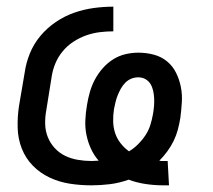

<svg xmlns="http://www.w3.org/2000/svg" viewBox="-20 -548 640 576"><path d="M470 8Q443 8 416.5 4Q390 0 366 -9Q338 1 310 4.5Q282 8 254 8Q221 8 189 3Q157 -2 128.5 -15.5Q100 -29 78.5 -51Q57 -73 45.5 -102Q34 -131 33 -164Q32 -197 37 -230L54 -330Q58 -359 69.5 -387.5Q81 -416 101 -440Q121 -464 147.5 -482Q174 -500 203 -510Q232 -520 261.5 -524Q291 -528 320 -528V-454Q300 -454 279.5 -451.5Q259 -449 239 -442Q219 -435 200.5 -423Q182 -411 168 -394Q154 -377 146 -357.5Q138 -338 135 -318L119 -218Q115 -197 115.5 -176Q116 -155 123.5 -136.5Q131 -118 144.5 -103.5Q158 -89 175.5 -80.5Q193 -72 213.5 -68.5Q234 -65 255 -65Q260 -65 265.5 -65.5Q271 -66 276 -66Q262 -82 253 -101.5Q244 -121 239.5 -142.5Q235 -164 236 -187Q237 -210 241 -233Q244 -252 249.5 -271.5Q255 -291 264.5 -309Q274 -327 288 -343Q302 -359 319.5 -370Q337 -381 356.5 -385.5Q376 -390 395 -390Q419 -390 441.5 -384Q464 -378 481 -364Q498 -350 508 -330Q518 -310 522.5 -287.5Q527 -265 525.5 -241Q524 -217 521 -194Q518 -176 513.5 -159Q509 -142 501 -125.5Q493 -109 482 -94Q471 -79 458 -66Q462 -65 465.5 -65Q469 -65 472 -65Q475 -65 477.5 -65Q480 -65 483 -65L487 8Q483 8 479 8Q475 8 470 8ZM367 -94Q382 -103 394.5 -115.5Q407 -128 416.5 -142.5Q426 -157 431 -173Q436 -189 439 -206Q441 -217 442 -229Q443 -241 442.5 -252.5Q442 -264 439.5 -275.5Q437 -287 431.5 -296Q426 -305 416.5 -310.5Q407 -316 395 -316Q384 -316 374 -312Q364 -308 356 -300Q348 -292 342.5 -282Q337 -272 333 -262Q329 -252 326.5 -241.5Q324 -231 322 -221Q319 -202 319.5 -183.5Q320 -165 325.5 -148.5Q331 -132 342 -118Q353 -104 367 -94Z"/></svg>

Font: Iosevka SS04 Extended Oblique
Style: Regular
Weight: 400
Width: 7
Italic angle: -9°
Monospace: yes
Designer: Belleve Invis
Foundry: Belleve Invis
Version: Version 19.0.0; ttfautohint (v1.8.4)